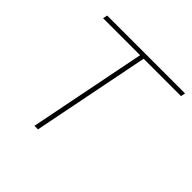

<svg xmlns="http://www.w3.org/2000/svg" viewBox="-140 -642 767 767"><g transform="rotate(45 244.0 -258.5)"><path d="M154 0 253 -498H44L48 -517H488L484 -498H273L174 0Z"/></g></svg>

Font: Montserrat Thin
Style: Italic
Weight: 100
Italic angle: -11.3°
Designer: Julieta Ulanovsky
Foundry: Julieta Ulanovsky
Version: Version 9.000; ttfautohint (v1.8.4.7-5d5b)